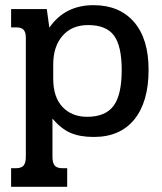

<svg xmlns="http://www.w3.org/2000/svg" viewBox="-20 -515 628 743"><path d="M23 136H40Q63 136 71.5 125.5Q80 115 80 91V-370Q80 -390 71.5 -399.5Q63 -409 44 -409H23V-480H161L171 -408Q231 -495 342 -495Q442 -495 498.5 -430Q555 -365 555 -245Q555 -121 500 -53Q445 15 343 15Q289 15 252.5 -1Q216 -17 183 -56V91Q183 115 191.5 125.5Q200 136 223 136H240V208H23ZM451 -244Q451 -337 421 -377.5Q391 -418 321 -418Q258 -418 222 -376.5Q186 -335 186 -266V-210Q186 -139 222 -101Q258 -63 317 -63Q388 -63 419.5 -105.5Q451 -148 451 -244Z"/></svg>

Font: Pridi
Style: Regular
Weight: 400
Designer: Katatrad Team
Foundry: CadsonDemak
Version: Version 1.001